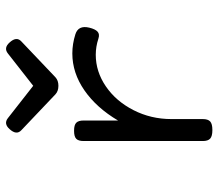

<svg xmlns="http://www.w3.org/2000/svg" viewBox="-64 -659 728 640"><g transform="rotate(-90 300.0 -339.0)"><path d="M218.3 -309.6V-424.3Q218.3 -441.4 210.9 -448.7Q203.6 -456.1 184.6 -456.1H183.6Q164.6 -456.1 157.2 -448.7Q149.9 -441.4 149.9 -424.3V-26.9Q149.9 -9.8 158 -2.4Q166 4.9 186 4.9H187Q207 4.9 215.1 -2.4Q223.1 -9.8 223.1 -26.9V-131.8Q223.1 -199.7 252.9 -258.1Q282.7 -316.4 332 -350.1Q381.3 -383.8 437.5 -383.8Q464.4 -383.8 491.2 -375Q505.9 -370.1 514.4 -377.7Q522.9 -385.3 527.8 -405.3Q536.6 -441.9 505.9 -451.7Q473.6 -461.9 441.9 -461.9Q377 -461.9 318.8 -421.6Q260.7 -381.3 218.3 -309.6ZM362.3 -518.1 481.9 -631.8Q499.5 -647.9 478.5 -670.9Q460.4 -691.4 441.9 -676.8L334 -592.3L226.1 -676.8Q207.5 -691.4 189.5 -670.9Q168.5 -647.9 186 -631.8L305.7 -518.1Q316.4 -508.3 334 -508.3Q351.6 -508.3 362.3 -518.1Z"/></g></svg>

Font: Courier Prime Code
Style: Regular
Weight: 400
Designer: Alan Dague-Greene
Foundry: Quote-Unquote Apps
Version: Version 3.18